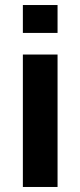

<svg xmlns="http://www.w3.org/2000/svg" viewBox="-20 -744 320 764"><path d="M71 -613V-724H209V-613ZM71 0V-527H209V0Z"/></svg>

Font: Archivo SemiBold Expanded SemiBold
Style: Regular
Weight: 600
Width: 7
Version: Version 2.001